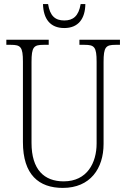

<svg xmlns="http://www.w3.org/2000/svg" viewBox="-20 -908 618 938"><path d="M294 -771C363 -771 396 -817 397 -888H374C364 -829 337 -808 294 -808C250 -808 224 -830 215 -888H190C192 -816 225 -771 294 -771ZM287 10C421 10 486 -85 486 -205V-605C486 -679 497 -689 545 -689H566V-714H368V-689H393C441 -689 452 -679 452 -606V-207C452 -113 406 -22 291 -22C196 -22 134 -79 134 -210V-605C134 -679 145 -689 193 -689H218V-714H11V-689H33C81 -689 92 -679 92 -607V-214C92 -54 170 10 287 10Z"/></svg>

Font: Noto Serif Georgian Condensed ExtraLight
Style: Regular
Weight: 200
Width: 3
Designer: Monotype Design Team, Akaki Razmadze
Foundry: Google LLC
Version: Version 2.003